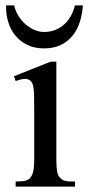

<svg xmlns="http://www.w3.org/2000/svg" viewBox="-20 -687 325 707"><path d="M37.6 0V-18.6Q62 -18.6 74 -21.7Q85.9 -24.9 92.8 -33.7Q95.7 -38.1 98.1 -43.2Q100.6 -48.3 102.3 -55.9Q104 -63.5 105 -74.5Q106 -85.4 106 -101.1V-273.4Q106 -303.2 105.7 -323.5Q105.5 -343.8 104.2 -356.9Q103 -370.1 100.3 -377.2Q97.7 -384.3 92.8 -388.7Q84 -397 71.3 -396.5Q58.6 -396 37.6 -388.7L31.2 -406.2L166.5 -460H187.5V-101.1Q187.5 -71.3 190.2 -56.4Q192.9 -41.5 199.2 -34.7Q204.1 -29.3 208.5 -26.1Q212.9 -22.9 219 -21.2Q225.1 -19.5 233.9 -19Q242.7 -18.6 256.3 -18.6V0ZM285.2 -667Q283.2 -634.8 273.9 -606Q264.6 -577.1 247.1 -555.4Q229.5 -533.7 203.4 -521.2Q177.2 -508.8 142.1 -508.8Q107.9 -508.8 81.5 -521.2Q55.2 -533.7 37.1 -555.4Q19 -577.1 10.3 -606Q1.5 -634.8 2.4 -667H32.2Q36.6 -647 47.6 -629.2Q58.6 -611.3 73.5 -598.1Q88.4 -585 106.2 -577.1Q124 -569.3 142.1 -569.3Q165 -569.3 183.8 -576.9Q202.6 -584.5 217 -597.7Q231.4 -610.8 241.2 -628.7Q251 -646.5 255.9 -667Z"/></svg>

Font: Doulos SIL Viet
Style: Regular
Weight: 400
Designer: Walt Agee, Victor Gaultney, Peter Martin, Debbi Hosken, Becca Hirsbrunner
Foundry: SIL International
Version: Version 5.000